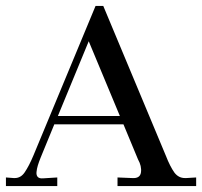

<svg xmlns="http://www.w3.org/2000/svg" viewBox="-40 -627 681 647"><path d="M588 -27 621 -29V0H356V-29L405 -27Q432 -25 435 -46Q438 -67 425 -90L376 -208H143L97 -96Q91 -81 87.5 -69.5Q84 -58 83 -47Q82 -36 87.5 -30.5Q93 -25 105 -26L153 -29V0H-20V-29L6 -27H10Q30 -27 43 -46Q58 -68 73 -104L282 -607H308L519 -102Q533 -66 548 -45Q562 -27 583 -27ZM155 -236H364L259 -488Z"/></svg>

Font: Unna
Style: Regular
Weight: 400
Designer: Jorge de Buen U.
Foundry: Omnibus-Type
Version: Version 2.006;PS 002.006;hotconv 1.0.70;makeotf.lib2.5.58329